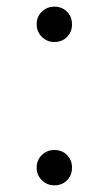

<svg xmlns="http://www.w3.org/2000/svg" viewBox="-20 -556 326 576"><path d="M90 -53Q90 -76 105.5 -91Q121 -106 143 -106Q166 -106 181 -91Q196 -76 196 -53Q196 -30 181 -15Q166 0 143 0Q121 0 105.5 -15.5Q90 -31 90 -53ZM143 -536Q166 -536 181 -521Q196 -506 196 -483Q196 -460 181 -445Q166 -430 143 -430Q121 -430 105.5 -445.5Q90 -461 90 -483Q90 -506 105.5 -521Q121 -536 143 -536Z"/></svg>

Font: Eudoxus Sans
Style: Regular
Weight: 400
Designer: Stijn de Vries
Foundry: tokotype
Version: Version 2.005